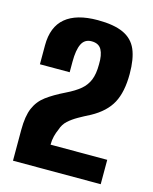

<svg xmlns="http://www.w3.org/2000/svg" viewBox="-95 -659 578 723"><g transform="rotate(15 194.0 -297.0)"><path d="M25 0Q25 -30 25 -60Q25 -90 25 -120Q25 -174 38.5 -205.5Q52 -237 79.5 -257.5Q107 -278 150 -299Q185 -316 205 -333Q225 -350 234.5 -373.5Q244 -397 244 -434Q245 -471 234 -491Q223 -511 195 -511Q168 -511 156.5 -487.5Q145 -464 145 -418V-377H29V-451Q29 -523 71.5 -558.5Q114 -594 197 -594Q260 -594 297 -577Q334 -560 349.5 -524Q365 -488 365 -429Q365 -359 342 -316Q319 -273 264 -243Q240 -231 219 -219Q198 -207 182.5 -193Q167 -179 160 -157Q154 -144 150 -128.5Q146 -113 146 -95H367V0Z"/></g></svg>

Font: Alumni Sans Thin
Style: Bold
Weight: 700
Version: Version 1.018